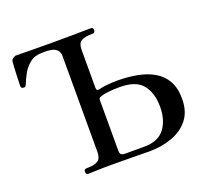

<svg xmlns="http://www.w3.org/2000/svg" viewBox="-124 -876 1101 1025"><g transform="rotate(-20 426.5 -363.0)"><path d="M211 0Q197 0 197 -16Q197 -31 211 -31Q258 -31 277 -44.5Q296 -58 296 -93V-635Q296 -661 283.5 -673Q271 -685 253.5 -688.5Q236 -692 220 -692H200Q157 -692 129.5 -670Q102 -648 85.5 -617.5Q69 -587 59 -561Q55 -552 50 -551Q45 -550 40 -551Q33 -552 31 -556.5Q29 -561 29 -565Q29 -569 29.5 -587Q30 -605 31 -628Q32 -651 33 -671Q34 -691 35 -700Q36 -713 47.5 -719.5Q59 -726 61 -726Q73 -726 122 -725Q171 -724 271 -724Q329 -724 376 -724.5Q423 -725 453 -725.5Q483 -726 488 -726Q502 -726 502 -711Q502 -695 488 -695Q442 -695 422.5 -683Q403 -671 403 -635V-418Q403 -398 424 -405Q438 -409 466 -412Q494 -415 525 -415Q585 -415 638 -405Q691 -395 731.5 -371.5Q772 -348 795 -307.5Q818 -267 818 -206Q818 -134 782.5 -89Q747 -44 687.5 -22.5Q628 -1 557 -1Q534 -1 487 -2Q440 -3 346 -3Q289 -3 255.5 -1.5Q222 0 211 0ZM429 -34H540Q620 -34 656.5 -82Q693 -130 693 -206Q693 -284 655.5 -331Q618 -378 526 -378Q488 -378 459 -374.5Q430 -371 418 -366Q408 -362 405.5 -358.5Q403 -355 403 -347V-62Q403 -46 409.5 -40Q416 -34 429 -34Z"/></g></svg>

Font: Zen Old Mincho SemiBold
Style: Regular
Weight: 600
Version: Version 1.500